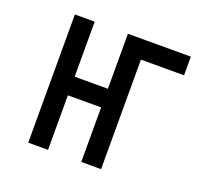

<svg xmlns="http://www.w3.org/2000/svg" viewBox="-100 -647 786 756"><g transform="rotate(20 293.0 -268.5)"><path d="M90.8 0V-537.1H173.8V-306.6H313V-537.1H576.7V-459H396V0H313V-228.5H173.8V0Z"/></g></svg>

Font: Consola Mono
Style: Book
Weight: 400
Monospace: yes
Version: Version 2.001